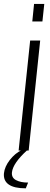

<svg xmlns="http://www.w3.org/2000/svg" viewBox="-53 -791 262 1009"><path d="M82.5 198.7Q21.5 198.7 -7.3 178.5Q-36.1 158.2 -32.2 119.1Q-28.3 84.5 -1.7 50Q24.9 15.6 60.1 -2H90.3Q15.1 66.4 9.8 114.7Q6.8 142.6 31 155.5Q55.2 168.5 94.7 168.5ZM116.7 -678.2 126 -770.5H179.7L169.9 -678.2ZM44.9 0 105.5 -578.1H158.2L97.7 0Z"/></svg>

Font: Oswald
Style: Extra-Light
Weight: 200
Designer: Vernon Adams
Foundry: Vernon Adams
Version: 3.0; ttfautohint (v0.94.23-7a4d-dirty) -l 8 -r 50 -G 200 -x 